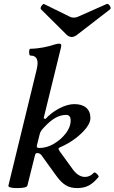

<svg xmlns="http://www.w3.org/2000/svg" viewBox="-20 -948 585 981"><path d="M69 13Q20 13 23 0L167 -591Q170 -604 171 -612Q172 -620 172 -625Q172 -664 136 -664Q131 -664 129.5 -673Q128 -682 129.5 -690.5Q131 -699 136 -699Q165 -699 200 -705.5Q235 -712 260 -721Q277 -725 282 -725Q293 -725 293 -716Q293 -711 291 -703L203 -344L212 -340Q242 -373 283.5 -394.5Q325 -416 360 -416Q399 -416 420.5 -397.5Q442 -379 442 -344Q442 -322 421 -294.5Q400 -267 365 -240.5Q330 -214 286 -195Q279 -192 279 -188Q279 -184 285 -175L346 -91Q377 -44 414 -44Q440 -44 459 -65Q462 -69 469 -64.5Q476 -60 481 -53Q486 -46 483 -43Q457 -12 432.5 0.5Q408 13 374 13Q340 13 316 -1.5Q292 -16 266 -52L191 -156Q183 -166 169 -166Q161 -166 158 -152L120 0Q117 13 69 13ZM182 -192Q219 -192 255.5 -213.5Q292 -235 316.5 -267Q341 -299 341 -332Q341 -361 318 -361Q290 -361 262.5 -345.5Q235 -330 203 -295Q187 -279 183 -263L169 -207Q169 -205 168.5 -204Q168 -203 168 -199Q168 -192 182 -192ZM346 -759Q334 -759 321 -770L190 -900Q186 -904 188.5 -911Q191 -918 196.5 -923.5Q202 -929 206 -927L338 -862Q346 -858 357 -858Q368 -858 377 -862L524 -927Q530 -930 536 -924.5Q542 -919 544.5 -911.5Q547 -904 542 -900L371 -768Q358 -759 346 -759Z"/></svg>

Font: Junicode SmExp
Style: Bold Italic
Weight: 700
Width: 6
Italic angle: -11°
Designer: Peter S. Baker
Version: Version 2.205; ttfautohint (v1.8.4)